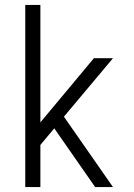

<svg xmlns="http://www.w3.org/2000/svg" viewBox="-20 -755 540 775"><path d="M82 0V-735H143V-261L359 -520H436L238 -284L436 0H364L199 -237L143 -170V0Z"/></svg>

Font: Iosevka SS04 Light
Style: Regular
Weight: 300
Monospace: yes
Designer: Belleve Invis
Foundry: Belleve Invis
Version: Version 19.0.0; ttfautohint (v1.8.4)